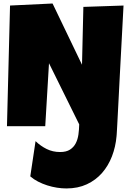

<svg xmlns="http://www.w3.org/2000/svg" viewBox="-20 -732 744 1102"><path d="M689 -700.2Q682.1 -570.3 676.8 -470.5Q671.4 -370.6 667.5 -295.2Q663.6 -219.7 660.9 -166.5Q658.2 -113.3 656.2 -76.7Q654.3 -40 653.1 -17.8Q651.9 4.4 651.1 17.6Q650.4 30.8 649.9 37.6Q649.4 44.4 648.9 49.8Q643.6 110.8 622.6 165.3Q601.6 219.7 565.7 260.7Q529.8 301.8 478.5 325.7Q427.2 349.6 360.8 349.6Q335 349.6 306.9 345.2Q278.8 340.8 251.2 332Q223.6 323.2 198.5 310.3Q173.3 297.4 153.8 280.3L184.1 78.1Q212.9 106 248 123.3Q283.2 140.6 324.7 140.6Q360.4 140.6 381.8 126.7Q403.3 112.8 414.8 90.3Q426.3 67.9 430.2 39.6Q434.1 11.2 434.6 -18.1L261.2 -369.1L239.7 -7.8H20L37.6 -700.2L281.7 -711.9L450.7 -360.4L458.5 -692.4Z"/></svg>

Font: Luckiest Guy
Style: Regular
Weight: 400
Designer: Astigmatic (AOETI)
Foundry: Astigmatic (AOETI)
Version: Version 1.000